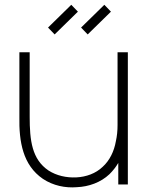

<svg xmlns="http://www.w3.org/2000/svg" viewBox="-20 -785 637 817"><path d="M311.5 -735.4 283.3 -764.6 184.4 -667.7 212.5 -638.5ZM452.1 -735.4 424 -764.6 325 -667.7 353.1 -638.5ZM480.2 -562.5V-253.1C480.2 -229.2 478.1 -206.3 472.9 -183.3C465.6 -141.7 446.9 -102.1 416.7 -75C387.5 -46.9 346.9 -32.3 305.2 -30.2C262.5 -28.1 220.8 -37.5 186.5 -59.4C115.6 -107.3 106.3 -187.5 106.3 -288.5V-562.5H62.5V-288.5C60.4 -182.3 77.1 -82.3 162.5 -24C206.3 5.2 258.3 15.6 307.3 11.5C357.3 9.4 408.3 -8.3 445.8 -43.8C460.4 -58.3 472.9 -74 483.3 -91.7V0H524V-562.5Z"/></svg>

Font: Manrope3 Thin
Style: Regular
Weight: 100
Width: 4
Designer: Mikhail Sharanda
Foundry: Mikhail Sharanda
Version: Version 3.000;PS 003.000;hotconv 1.0.88;makeotf.lib2.5.64775